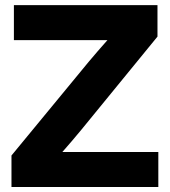

<svg xmlns="http://www.w3.org/2000/svg" viewBox="-20 -748 679 768"><path d="M25.9 0H613.3V-140.1H349.1H229.5C255.9 -169.9 281.2 -199.7 306.2 -230L609.9 -601.6V-727.5H35.6V-587.4H289.6H409.7C383.8 -558.6 358.9 -529.3 334.5 -500.5L25.9 -126Z"/></svg>

Font: Raveo Display
Style: Bold
Weight: 700
Designer: Jakub Foglar, Rasmus Andersson (Inter)
Foundry: Jakubfoglar.com
Version: Version 1.100;Glyphs 3.2.3 (3260)